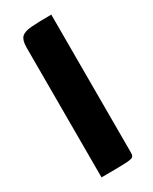

<svg xmlns="http://www.w3.org/2000/svg" viewBox="-140 -539 461 578"><g transform="rotate(-30 90.0 -250.0)"><path d="M33 0V-451Q33 -476 42.5 -486Q52 -496 76.5 -498Q101 -500 147 -500V-20Q147 -10 142.2 -6Q137.5 -2 113.8 -1Q90 0 33 0Z"/></g></svg>

Font: Yanone Kaffeesatz ExtraLight
Style: Regular
Weight: 200
Designer: Yanone (Cyrillic: Daniel Pouzeot, Huerta Tipografica, and Cyreal)
Foundry: Yanone
Version: Version 2.003